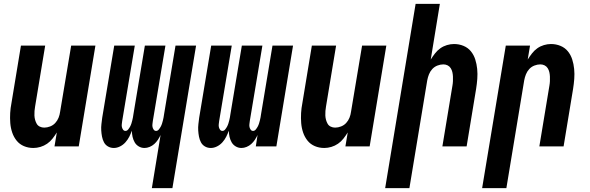

<svg xmlns="http://www.w3.org/2000/svg" viewBox="-20 -755 3040 990"><path d="M152 8Q126 8 103.5 -1.5Q81 -11 66 -29.5Q51 -48 43 -71.5Q35 -95 33 -120.5Q31 -146 32.5 -172Q34 -198 39 -223L88 -520H213L161 -206Q159 -195 158 -183Q157 -171 157.5 -159.5Q158 -148 161 -137Q164 -126 169.5 -116.5Q175 -107 185.5 -102Q196 -97 208 -97Q223 -97 238.5 -103Q254 -109 265 -121Q276 -133 282 -148Q288 -163 290 -179L347 -520H472L386 0H261L273 -72Q263 -56 251 -40.5Q239 -25 223 -14Q207 -3 188.5 2.5Q170 8 152 8Z M763 215 808 -59Q802 -46 794 -34Q786 -22 775.5 -12.5Q765 -3 751.5 2.5Q738 8 725 8Q709 8 695.5 0Q682 -8 674.5 -21Q667 -34 663.5 -49.5Q660 -65 660 -81Q654 -65 646.5 -50Q639 -35 627 -21.5Q615 -8 599 0Q583 8 567 8Q550 8 536.5 0Q523 -8 516 -21.5Q509 -35 506 -50.5Q503 -66 502 -82.5Q501 -99 503 -115.5Q505 -132 507 -148L569 -520H675L610 -131Q609 -123 608 -115Q607 -107 608.5 -100Q610 -93 614.5 -86.5Q619 -80 627 -80Q635 -80 641 -87.5Q647 -95 651 -102.5Q655 -110 657.5 -118Q660 -126 662 -134Q664 -142 665.5 -150Q667 -158 668 -166L727 -520H833L768 -131Q767 -123 766 -115Q765 -107 766.5 -100Q768 -93 772.5 -86.5Q777 -80 785 -80Q793 -80 799 -87.5Q805 -95 809 -102.5Q813 -110 815.5 -118Q818 -126 820 -134Q822 -142 823.5 -150Q825 -158 826 -166L885 -520H991L869 215Z M1067 8Q1050 8 1036.5 0Q1023 -8 1016 -21.5Q1009 -35 1006 -50.5Q1003 -66 1002 -82.5Q1001 -99 1003 -115.5Q1005 -132 1007 -148L1069 -520H1175L1110 -131Q1109 -123 1108 -115Q1107 -107 1108.5 -100Q1110 -93 1114.5 -86.5Q1119 -80 1127 -80Q1135 -80 1141 -87.5Q1147 -95 1151 -102.5Q1155 -110 1157.5 -118Q1160 -126 1162 -134Q1164 -142 1165.5 -150Q1167 -158 1168 -166L1227 -520H1333L1268 -131Q1267 -123 1266 -115Q1265 -107 1266.5 -100Q1268 -93 1272.5 -86.5Q1277 -80 1285 -80Q1293 -80 1299 -87.5Q1305 -95 1309 -102.5Q1313 -110 1315.5 -118Q1318 -126 1320 -134Q1322 -142 1323.5 -150Q1325 -158 1326 -166L1385 -520H1491L1405 0H1299L1308 -59Q1302 -46 1294 -34Q1286 -22 1275.5 -12.5Q1265 -3 1251.5 2.5Q1238 8 1225 8Q1209 8 1195.5 0Q1182 -8 1174.5 -21Q1167 -34 1163.5 -49.5Q1160 -65 1160 -81Q1154 -65 1146.5 -50Q1139 -35 1127 -21.5Q1115 -8 1099 0Q1083 8 1067 8Z M1652 8Q1626 8 1603.5 -1.5Q1581 -11 1566 -29.5Q1551 -48 1543 -71.5Q1535 -95 1533 -120.5Q1531 -146 1532.5 -172Q1534 -198 1539 -223L1588 -520H1713L1661 -206Q1659 -195 1658 -183Q1657 -171 1657.5 -159.5Q1658 -148 1661 -137Q1664 -126 1669.5 -116.5Q1675 -107 1685.5 -102Q1696 -97 1708 -97Q1723 -97 1738.5 -103Q1754 -109 1765 -121Q1776 -133 1782 -148Q1788 -163 1790 -179L1847 -520H1972L1886 0H1761L1773 -72Q1763 -56 1751 -40.5Q1739 -25 1723 -14Q1707 -3 1688.5 2.5Q1670 8 1652 8Z M1966 215 2123 -735H2248L2201 -448Q2211 -464 2223 -479.5Q2235 -495 2250.5 -506Q2266 -517 2284.5 -522.5Q2303 -528 2321 -528Q2347 -528 2370 -518.5Q2393 -509 2408 -490.5Q2423 -472 2430.5 -448.5Q2438 -425 2440.5 -399.5Q2443 -374 2441 -348Q2439 -322 2435 -297L2386 0H2261L2313 -314Q2315 -325 2315.5 -337Q2316 -349 2315.5 -360.5Q2315 -372 2312.5 -383Q2310 -394 2304 -403.5Q2298 -413 2288 -418Q2278 -423 2266 -423Q2251 -423 2235.5 -417Q2220 -411 2209 -399Q2198 -387 2192 -372Q2186 -357 2183 -341L2091 215Z M2466 215 2588 -520H2713L2701 -448Q2711 -464 2723 -479.5Q2735 -495 2750.5 -506Q2766 -517 2784.5 -522.5Q2803 -528 2821 -528Q2847 -528 2870 -518.5Q2893 -509 2908 -490.5Q2923 -472 2930.5 -448.5Q2938 -425 2940.5 -399.5Q2943 -374 2941 -348Q2939 -322 2935 -297L2886 0H2761L2813 -314Q2815 -325 2815.5 -337Q2816 -349 2815.5 -360.5Q2815 -372 2812.5 -383Q2810 -394 2804 -403.5Q2798 -413 2788 -418Q2778 -423 2766 -423Q2751 -423 2735.5 -417Q2720 -411 2709 -399Q2698 -387 2692 -372Q2686 -357 2683 -341L2591 215Z"/></svg>

Font: Iosevka Extrabold Oblique
Style: Regular
Weight: 800
Italic angle: -9°
Monospace: yes
Designer: Belleve Invis
Foundry: Belleve Invis
Version: Version 32.5.0; ttfautohint (v1.8.4)